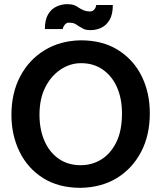

<svg xmlns="http://www.w3.org/2000/svg" viewBox="-20 -890 777 924"><path d="M368 14Q262 14 187.5 -33Q113 -80 74 -160Q35 -240 35 -337Q35 -442 77 -522Q119 -602 194 -648Q269 -694 368 -696Q475 -696 549.5 -648.5Q624 -601 662.5 -522Q701 -443 701 -345Q701 -239 659 -159Q617 -79 543 -33.5Q469 12 368 14ZM368 -95Q423 -95 467.5 -122.5Q512 -150 539.5 -205Q567 -260 567 -344Q567 -415 543.5 -469Q520 -523 475.5 -554.5Q431 -586 370 -586Q317 -586 271 -555Q225 -524 197.5 -469Q170 -414 170 -338Q170 -267 194 -212Q218 -157 262.5 -126Q307 -95 368 -95ZM443 -866Q442 -854 434 -844.5Q426 -835 415 -835Q395 -835 382.5 -840.5Q370 -846 359 -853Q349 -861 336 -865.5Q323 -870 303 -870Q277 -870 252 -858.5Q227 -847 211.5 -821Q196 -795 196 -750H282Q283 -760 291.5 -770.5Q300 -781 310 -781Q329 -781 339.5 -776Q350 -771 359 -764Q370 -757 382 -751Q394 -745 416 -745Q443 -745 467.5 -756.5Q492 -768 507.5 -794.5Q523 -821 523 -866Z"/></svg>

Font: Catamaran
Style: Bold
Weight: 700
Designer: Pria Ravichandran
Version: Version 2.000